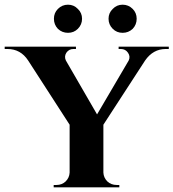

<svg xmlns="http://www.w3.org/2000/svg" viewBox="-52 -799 740 819"><path d="M195 -676Q178 -694 178 -719Q178 -744 195 -761Q213 -779 238 -779Q263 -779 280 -761Q298 -744 298 -719Q298 -694 280 -676Q263 -659 238 -659Q213 -659 195 -676ZM429 -676Q411 -694 411 -719Q411 -744 429 -761Q446 -779 471 -779Q496 -779 514 -761Q531 -744 531 -719Q531 -694 514 -676Q496 -659 471 -659Q446 -659 429 -676ZM668 -600V-590H655Q601 -590 567 -541L389 -267V-63Q390 -41 406 -25Q422 -10 446 -10H457V0H177V-10H189Q212 -10 228 -25Q244 -41 245 -63V-267L68 -541Q36 -590 -20 -590H-32V-600H272V-590H261Q242 -590 231 -574Q221 -558 229 -541L362 -311L497 -541Q505 -558 494 -574Q483 -590 464 -590H454V-600Z"/></svg>

Font: Cinzel Bold(RUS BY LYAJKA)
Style: Regular
Weight: 700
Designer: Natanael Gama
Version: Version 1.001;PS 001.001;hotconv 1.0.56;makeotf.lib2.0.21325